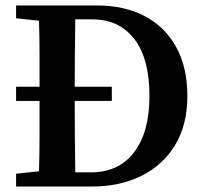

<svg xmlns="http://www.w3.org/2000/svg" viewBox="-20 -684 748 704"><path d="M390 -314H254Q254 -242 254.5 -178Q255 -114 256 -52H313Q415 -52 471.5 -125.5Q528 -199 528 -332Q528 -469 472.5 -541Q417 -613 319 -613H256Q255 -549 254.5 -485.5Q254 -422 254 -366H390ZM39 -617V-664H335Q436 -664 510.5 -625Q585 -586 626 -511.5Q667 -437 667 -332Q667 -226 622 -152Q577 -78 498 -39Q419 0 316 0H39V-47L123 -56Q125 -119 125 -183.5Q125 -248 125 -314H39V-366H125Q125 -428 125 -488.5Q125 -549 123 -608Z"/></svg>

Font: Source Serif 4 Semibold
Style: Regular
Weight: 600
Designer: Frank Grießhammer
Foundry: Adobe
Version: Version 4.005;hotconv 1.1.0;makeotfexe 2.6.0